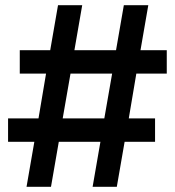

<svg xmlns="http://www.w3.org/2000/svg" viewBox="-20 -718 672 738"><path d="M366 -173 336 0H429L459 -173H576V-263H475L504 -435H621V-525H520L550 -698H456L426 -525H266L296 -698H203L173 -525H56V-435H157L128 -263H11V-173H112L82 0H176L206 -173ZM381 -263H221L251 -435H411Z"/></svg>

Font: Braiins Sans
Style: Bold
Weight: 700
Designer: Mike Abbink, Paul van der Laan, Pieter van Rosmalen, Jiri Chlebus, Lubos Buracinsky
Foundry: Bold Monday, Sudetype
Version: Version 1.000;hotconv 1.0.109;makeotfexe 2.5.65596